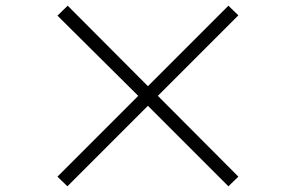

<svg xmlns="http://www.w3.org/2000/svg" viewBox="-20 -711 1040 675"><path d="M783 -56 500 -339 217 -56 182 -90 466 -374 182 -656 218 -691 500 -408 783 -691 818 -657 535 -374 818 -90Z"/></svg>

Font: Noto Sans TC Thin Light
Style: Regular
Weight: 300
Version: Version 2.004-H2;hotconv 1.0.118;makeotfexe 2.5.65603